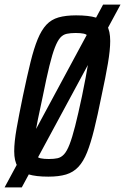

<svg xmlns="http://www.w3.org/2000/svg" viewBox="-40 -763 546 838"><path d="M-20 55 410 -743H486L55 55ZM171 8Q117 8 84.5 -2Q52 -12 37 -36Q22 -60 22 -103Q22 -143 32.5 -202.5Q43 -262 60 -344Q78 -430 93 -491Q108 -552 124.5 -592Q141 -632 162.5 -655Q184 -678 215.5 -687Q247 -696 292 -696Q347 -696 379.5 -686Q412 -676 426.5 -652Q441 -628 441 -584Q441 -545 431 -486Q421 -427 403 -344Q386 -259 371 -198.5Q356 -138 340 -98Q324 -58 302 -34.5Q280 -11 248.5 -1.5Q217 8 171 8ZM173 -69Q196 -69 211.5 -72.5Q227 -76 239.5 -89.5Q252 -103 263.5 -132.5Q275 -162 288 -213Q301 -264 318 -344Q336 -432 344.5 -484.5Q353 -537 353 -564Q353 -590 346.5 -601.5Q340 -613 326 -616Q312 -619 290 -619Q268 -619 251.5 -615.5Q235 -612 223 -598.5Q211 -585 199.5 -555.5Q188 -526 175.5 -475Q163 -424 147 -344Q134 -285 125.5 -242.5Q117 -200 113 -171Q109 -142 109 -123Q109 -98 116 -86.5Q123 -75 137.5 -72Q152 -69 173 -69Z"/></svg>

Font: Saira ExtraCondensed Medium
Style: Italic
Weight: 500
Width: 2
Italic angle: -12°
Designer: Hector Gatti with collaboration of the Omnibus-Type team
Foundry: Omnibus-Type
Version: Version 1.101